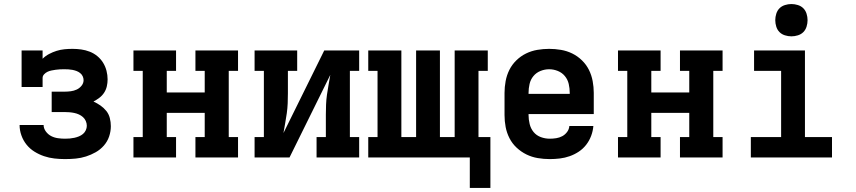

<svg xmlns="http://www.w3.org/2000/svg" viewBox="-20 -780 4240 951"><path d="M302 8Q276 8 249.5 5Q223 2 198 -6.5Q173 -15 150.5 -29Q128 -43 111.5 -63.5Q95 -84 86 -109.5Q77 -135 77 -161H196Q196 -144 207 -129Q218 -114 233.5 -106Q249 -98 267 -95.5Q285 -93 302 -93Q314 -93 325.5 -94Q337 -95 348.5 -97.5Q360 -100 371 -104.5Q382 -109 391 -116.5Q400 -124 405 -135Q410 -146 410 -157Q410 -157 410 -157Q410 -157 410 -157Q410 -169 405 -180.5Q400 -192 391 -200Q382 -208 371 -213Q360 -218 348 -220.5Q336 -223 324 -224Q312 -225 300 -225H236V-326H300Q315 -326 330.5 -328Q346 -330 360 -336.5Q374 -343 384 -355.5Q394 -368 394 -383Q394 -393 389.5 -402.5Q385 -412 376.5 -418.5Q368 -425 358.5 -428.5Q349 -432 338.5 -434Q328 -436 318 -436.5Q308 -437 297 -437Q287 -437 276.5 -436.5Q266 -436 256 -434.5Q246 -433 235.5 -431Q225 -429 215.5 -424.5Q206 -420 198.5 -412Q191 -404 191 -394V-349H87V-530H191V-489Q205 -503 223 -512.5Q241 -522 260 -528Q279 -534 299 -536Q319 -538 339 -538Q361 -538 382.5 -535Q404 -532 424.5 -524Q445 -516 462 -502Q479 -488 490.5 -469.5Q502 -451 507.5 -429.5Q513 -408 513 -387Q513 -369 509 -352Q505 -335 495.5 -320.5Q486 -306 472 -295.5Q458 -285 443 -277Q461 -269 477.5 -257.5Q494 -246 506.5 -230.5Q519 -215 524 -195Q529 -175 529 -155Q529 -129 520.5 -104Q512 -79 494.5 -59Q477 -39 454 -26Q431 -13 406 -5Q381 3 355 5.5Q329 8 302 8Z M641 0V-101H687V-429H641V-530H852V-429H806V-322H994V-429H948V-530H1159V-429H1113V-101H1159V0H948V-101H994V-221H806V-101H852V0Z M1241 0V-101H1287V-429H1241V-530H1452V-429H1406V-318Q1406 -293 1405 -268.5Q1404 -244 1400.5 -219Q1397 -194 1392.5 -169.5Q1388 -145 1384 -121L1586 -530H1759V-429H1713V-101H1759V0H1548V-101H1594V-212Q1594 -237 1595 -261.5Q1596 -286 1599.5 -311Q1603 -336 1607.5 -360.5Q1612 -385 1616 -409L1414 0Z M2307 151V0H1804V-101H1850V-429H1804V-530H1968V-101H2041V-530H2159V-101H2232V-530H2396V-429H2350V-101H2409V151Z M2703 8Q2673 8 2643.5 3Q2614 -2 2587.5 -15Q2561 -28 2539 -48.5Q2517 -69 2503.5 -95.5Q2490 -122 2484.5 -151Q2479 -180 2479 -210V-320Q2479 -349 2484.5 -378.5Q2490 -408 2503 -434Q2516 -460 2537.5 -481Q2559 -502 2585.5 -515Q2612 -528 2641.5 -533Q2671 -538 2700 -538Q2729 -538 2758.5 -533Q2788 -528 2814.5 -515Q2841 -502 2862.5 -481Q2884 -460 2897 -434Q2910 -408 2915.5 -378.5Q2921 -349 2921 -320V-215H2598V-210Q2598 -188 2603.5 -165.5Q2609 -143 2623 -126Q2637 -109 2658.5 -101Q2680 -93 2703 -93Q2719 -93 2735 -95.5Q2751 -98 2765 -105.5Q2779 -113 2789 -126.5Q2799 -140 2800 -156H2919Q2917 -131 2908 -107Q2899 -83 2883.5 -63Q2868 -43 2847 -29Q2826 -15 2802 -6.5Q2778 2 2753 5Q2728 8 2703 8ZM2598 -315H2802V-320Q2802 -342 2797 -364Q2792 -386 2778 -403Q2764 -420 2743 -428.5Q2722 -437 2700 -437Q2678 -437 2657 -428.5Q2636 -420 2622 -403Q2608 -386 2603 -364Q2598 -342 2598 -320Z M3041 0V-101H3087V-429H3041V-530H3252V-429H3206V-322H3394V-429H3348V-530H3559V-429H3513V-101H3559V0H3348V-101H3394V-221H3206V-101H3252V0Z M3699 0V-101H3849V-429H3715V-530H3967V-101H4101V0ZM3900 -600Q3884 -600 3868 -605Q3852 -610 3841 -621Q3830 -632 3825 -648Q3820 -664 3820 -680Q3820 -696 3825 -712Q3830 -728 3841 -739Q3852 -750 3868 -755Q3884 -760 3900 -760Q3916 -760 3932 -755Q3948 -750 3959 -739Q3970 -728 3975 -712Q3980 -696 3980 -680Q3980 -664 3975 -648Q3970 -632 3959 -621Q3948 -610 3932 -605Q3916 -600 3900 -600Z"/></svg>

Font: Iosevka Slab Extended
Style: Bold
Weight: 700
Width: 7
Monospace: yes
Designer: Belleve Invis
Foundry: Belleve Invis
Version: Version 11.1.0; ttfautohint (v1.8.3)